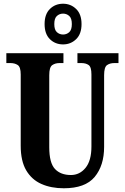

<svg xmlns="http://www.w3.org/2000/svg" viewBox="-20 -999 669 1029"><path d="M322 10Q254 10 202 -13Q150 -36 120.5 -86Q91 -136 91 -218V-600Q91 -640 75 -650.5Q59 -661 36 -661H14V-714H320V-661H299Q276 -661 260 -650Q244 -639 244 -596V-210Q244 -126 274.5 -93.5Q305 -61 360 -61Q407 -61 438.5 -99.5Q470 -138 470 -214V-600Q470 -640 455 -650.5Q440 -661 416 -661H395V-714H615V-661H593Q569 -661 553.5 -650Q538 -639 538 -596V-212Q538 -112 487.5 -51Q437 10 322 10ZM318 -761Q276 -761 247.5 -789Q219 -817 219 -870Q219 -923 247.5 -951Q276 -979 318 -979Q359 -979 388 -951Q417 -923 417 -870Q417 -817 388 -789Q359 -761 318 -761ZM318 -814Q337 -814 351 -826.5Q365 -839 365 -870Q365 -901 351 -913.5Q337 -926 318 -926Q299 -926 285 -913.5Q271 -901 271 -870Q271 -839 285 -826.5Q299 -814 318 -814Z"/></svg>

Font: Noto Serif Khmer ExtraCondensed ExtraBold
Style: Regular
Weight: 800
Width: 2
Designer: Danh Hong and the Monotype Design Team
Foundry: Monotype Imaging Inc.
Version: Version 2.004; ttfautohint (v1.8.4.7-5d5b)